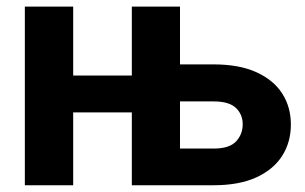

<svg xmlns="http://www.w3.org/2000/svg" viewBox="-20 -548 901 568"><path d="M612 0H370V-215.5H196.5V0H53.5V-528.5H196.5V-324.5H370V-528.5H512.5V-357.5H612Q687.5 -357.5 738.2 -334.5Q789 -311.5 814.8 -271.5Q840.5 -231.5 840.5 -179.5Q840.5 -127.5 814.8 -87Q789 -46.5 738.2 -23.2Q687.5 0 612 0ZM612 -108.5Q658.5 -108.5 678.2 -129.5Q698 -150.5 698 -180.5Q698 -209.5 677.8 -228.8Q657.5 -248 612 -248H512.5V-108.5Z"/></svg>

Font: Roberto Sans
Style: Bold
Weight: 700
Designer: Google (font) & Cristiano Sobral (main changes)
Version: Version 1.000;October 12, 2021;FontCreator 14.0.0.2814 64-bi